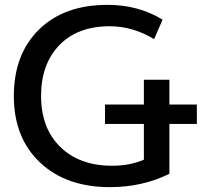

<svg xmlns="http://www.w3.org/2000/svg" viewBox="-20 -760 862 790"><path d="M412 -250V-330H572V-432H677V-330H790V-250H677V-45Q566 10 432 10Q252 10 144.5 -91.5Q37 -193 37 -365Q37 -537 140.5 -638.5Q244 -740 422 -740Q550 -740 649 -679L614 -599Q526 -652 432 -652Q299 -652 224 -574Q149 -496 149 -365Q149 -233 228 -155.5Q307 -78 442 -78Q514 -78 572 -103V-250Z"/></svg>

Font: Mplus 1p Medium
Style: Regular
Weight: 500
Version: Version 1.061